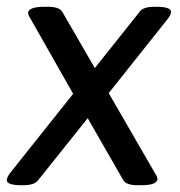

<svg xmlns="http://www.w3.org/2000/svg" viewBox="-27 -545 532 567"><path d="M434 -525Q478 -525 478 -510Q478 -502 469 -490L294 -270L431 -33Q438 -23 438 -15Q435 2 390 2H379Q346 2 337 -13L232 -196L85 -12Q74 2 41 2H37Q-7 2 -7 -13Q-7 -20 2 -33L189 -268L63 -490Q56 -500 56 -508Q59 -525 104 -525H115Q148 -525 157 -510L253 -344L386 -511Q396 -525 430 -525Z"/></svg>

Font: Asap
Style: Italic
Weight: 400
Italic angle: -6°
Designer: Pablo Cosgaya
Foundry: Pablo Cosgaya
Version: Version 1.007;PS 001.007;hotconv 1.0.70;makeotf.lib2.5.58329